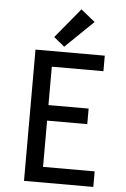

<svg xmlns="http://www.w3.org/2000/svg" viewBox="-63 -1026 703 1071"><g transform="rotate(5 288.0 -490.5)"><path d="M113 0H501V-87H212V-346H437V-433H212V-648H501V-735H113ZM271 -765 428 -917 349 -981 211 -814Z"/></g></svg>

Font: Iosevka Sparkle Medium
Style: Regular
Weight: 500
Designer: Belleve Invis
Foundry: Belleve Invis
Version: Version 4.5.0; ttfautohint (v1.8.3)